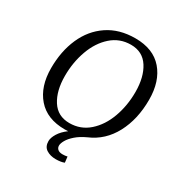

<svg xmlns="http://www.w3.org/2000/svg" viewBox="-210 -873 1169 1235"><g transform="rotate(30 375.0 -255.0)"><path d="M63 -283Q63 -408 106.5 -507Q150 -606 234.5 -663Q319 -720 438 -720Q571 -720 641 -639Q711 -558 711 -421Q711 -276 653.5 -168Q596 -60 488 -14Q442 7 412.5 33Q383 59 369.5 83Q356 107 356 123Q356 140 368 150.5Q380 161 403 161Q424 161 439 157L444 200Q420 210 381 210Q340 210 311.5 191.5Q283 173 283 132Q283 107 302.5 75Q322 43 361 14Q353 15 336 15Q204 15 133.5 -66Q63 -147 63 -283ZM610 -420Q610 -531 565.5 -600.5Q521 -670 434 -670Q351 -670 290 -616Q229 -562 197 -473.5Q165 -385 165 -284Q165 -174 209.5 -104.5Q254 -35 341 -35Q424 -35 485 -89Q546 -143 578 -231Q610 -319 610 -420Z"/></g></svg>

Font: Andada Pro
Style: Italic
Weight: 400
Italic angle: -7°
Designer: Carolina Giovagnoli
Foundry: Huerta Tipografica
Version: Version 3.005; ttfautohint (v1.8.4)